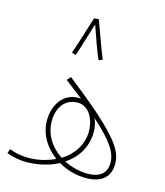

<svg xmlns="http://www.w3.org/2000/svg" viewBox="-115 -859 819 955"><g transform="rotate(15 294.0 -382.0)"><path d="M251 -770C238 -727 199 -604 189 -577L210 -570C217 -588 246 -686 264 -742C281 -694 314 -598 327 -574L346 -583C327 -625 291 -731 275 -772ZM417 8C502 8 540 -34 540 -97C540 -170 492 -242 216 -458L199 -439C233 -413 264 -389 292 -367C288 -367 284 -368 280 -368C200 -368 156 -299 156 -219C156 -149 194 -87 251 -46C211 -27 161 -14 110 -15C76 -16 49 -21 16 -33L8 -11C43 2 78 8 111 8C171 7 227 -6 274 -31C316 -6 366 8 417 8ZM180 -222C180 -286 212 -344 282 -344C342 -344 372 -278 372 -220C372 -151 333 -94 275 -58C220 -94 180 -151 180 -222ZM396 -223C396 -248 391 -271 382 -291C484 -200 516 -148 516 -96C516 -39 477 -15 419 -15C378 -15 335 -26 297 -45C357 -85 396 -146 396 -223Z"/></g></svg>

Font: Noto Sans Arabic UI Cn Th
Style: Regular
Weight: 100
Width: 3
Designer: Monotype Design Team, Nadine Chahine and Nizar Qandah
Foundry: Monotype Imaging Inc.
Version: Version 2.010